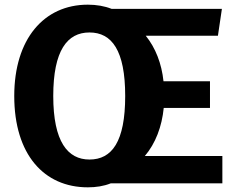

<svg xmlns="http://www.w3.org/2000/svg" viewBox="-20 -785 1015 822"><path d="M932 -117H600C646 -171 673 -243 681 -323H879V-437H680C672 -513 646 -580 604 -632H913L930 -747H458C428 -759 393 -765 356 -765C168 -765 41 -618 41 -374C41 -124 168 17 356 17C391 17 424 12 454 0H932ZM208 -374C208 -569 268 -646 363 -646C459 -646 516 -569 516 -374C516 -178 459 -102 363 -102C270 -102 208 -178 208 -374Z"/></svg>

Font: Glow Sans TC Normal
Style: Bold
Weight: 700
Designer: Ryoko NISHIZUKA (kana, bopomofo & ideographs); Paul D. Hunt (Latin, Greek & Cyrillic); Sandoll Communications, Soo-young
Version: Version 0.93